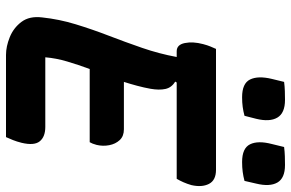

<svg xmlns="http://www.w3.org/2000/svg" viewBox="-185 -785 970 640"><g transform="rotate(90 300.0 -465.0)"><path d="M163 0Q135 0 104 -12.5Q73 -25 53 -51.5Q33 -78 38 -120Q44 -177 61 -232.5Q78 -288 99 -342.5Q120 -397 139.5 -453.5Q159 -510 170 -569H151Q129 -569 123.5 -596Q118 -623 127 -657Q131 -672 135 -681.5Q139 -691 143 -700H546Q581 -700 593 -676.5Q605 -653 597 -618Q593 -604 587.5 -591.5Q582 -579 576 -569H255L252 -564Q272 -552 276.5 -531.5Q281 -511 276 -482Q272 -460 266 -437.5Q260 -415 253 -393H411Q434 -393 447 -379Q460 -365 464 -344Q468 -323 463 -302Q459 -287 454 -279H210Q196 -241 185 -204Q174 -167 171 -131H403Q436 -131 451 -112.5Q466 -94 456 -52Q452 -36 447 -23.5Q442 -11 437 0ZM253 -927Q268 -929 284 -929.5Q300 -930 313 -930Q357 -930 372 -904.5Q387 -879 376 -834L366 -795Q351 -791 336.5 -789Q322 -787 304 -787Q258 -787 245 -813.5Q232 -840 243 -886ZM470 -927Q485 -929 501 -929.5Q517 -930 530 -930Q574 -930 588.5 -904.5Q603 -879 592 -834L583 -795Q568 -791 553 -789Q538 -787 520 -787Q474 -787 461 -813.5Q448 -840 460 -886Z"/></g></svg>

Font: Recursive Sn Csl St
Style: Bold Italic
Weight: 700
Italic angle: -15°
Version: Version 1.079;hotconv 1.0.112;makeotfexe 2.5.65598; ttfautoh